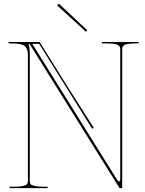

<svg xmlns="http://www.w3.org/2000/svg" viewBox="-20 -978 755 998"><path d="M434.1 -819.8 426.8 -813 280.3 -946.8Q276.4 -950.2 281.7 -955.6Q286.1 -960 290 -955.6ZM459 -308.6 183.6 -750H147.9L588.4 -43.9Q593.8 -35.2 599.1 -35.2Q605 -35.2 605 -47.9V-725.1Q605 -738.8 590.1 -745.6Q575.2 -752.4 529.8 -752.4H509.8V-759.8H700.2V-752.4H689.9Q644.5 -752.4 629.9 -745.6Q615.2 -738.8 615.2 -725.1V0H604.5Q601.6 0 600.1 -2.4L133.3 -750H128.9Q134.8 -726.1 134.8 -694.3V-35.2Q134.8 -26.4 138.9 -21Q143.1 -15.6 160.4 -11.5Q177.7 -7.3 210 -7.3H227.5V0H29.8V-7.3H49.8Q82 -7.3 99.4 -11.5Q116.7 -15.6 120.8 -21Q125 -26.4 125 -35.2V-694.8Q125 -710.4 120.6 -721.2Q116.2 -731.9 109.4 -738Q102.5 -744.1 89.6 -747.3Q76.7 -750.5 64 -751.5Q51.3 -752.4 30.8 -752.4H24.9V-759.8H183.6Q186.5 -759.8 187.5 -757.3L334 -522.9L467.3 -314Z"/></svg>

Font: ZnikomitNo25
Style: Regular
Weight: 100
Designer: gluk
Foundry: gluk
Version: Version 0.56